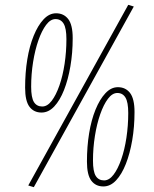

<svg xmlns="http://www.w3.org/2000/svg" viewBox="-20 -765 636 795"><path d="M84 -402Q84 -464 93 -519Q102 -574 119.5 -617Q137 -660 160.5 -685Q184 -710 212 -710Q244 -710 262.5 -686Q281 -662 281 -607Q281 -546 271.5 -490.5Q262 -435 245 -392Q228 -349 204.5 -324Q181 -299 152 -299Q120 -299 102 -323Q84 -347 84 -402ZM210 -686Q189 -686 171 -662Q153 -638 139 -598Q125 -558 117 -508Q109 -458 109 -406Q109 -361 120.5 -342.5Q132 -324 155 -324Q176 -324 194 -347.5Q212 -371 226 -411Q240 -451 247.5 -501Q255 -551 255 -603Q255 -648 243.5 -667Q232 -686 210 -686ZM120 10 97 3 511 -745 534 -738ZM340 -96Q340 -158 349 -213Q358 -268 375.5 -311Q393 -354 416.5 -379Q440 -404 468 -404Q500 -404 518.5 -380Q537 -356 537 -301Q537 -240 527.5 -184.5Q518 -129 501 -86Q484 -43 460.5 -18Q437 7 408 7Q376 7 358 -17Q340 -41 340 -96ZM466 -380Q445 -380 427 -356Q409 -332 395 -292Q381 -252 373 -202Q365 -152 365 -100Q365 -55 376.5 -36.5Q388 -18 411 -18Q432 -18 450 -41.5Q468 -65 482 -105Q496 -145 503.5 -195Q511 -245 511 -297Q511 -342 499.5 -361Q488 -380 466 -380Z"/></svg>

Font: Georama Condensed ExtraLight
Style: Italic
Weight: 200
Width: 3
Italic angle: -9°
Designer: Jean-Baptiste Levee
Foundry: Production Type
Version: Version 1.000